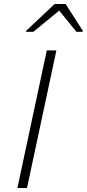

<svg xmlns="http://www.w3.org/2000/svg" viewBox="-20 -940 434 960"><path d="M67 0 214 -688H262L115 0ZM110 -781 111 -786 253 -920H308L394 -786L393 -781H362L276 -887L147 -781Z"/></svg>

Font: Saira SemiExpanded ExtraLight
Style: Italic
Weight: 250
Width: 6
Italic angle: -12°
Designer: Hector Gatti with collaboration of the Omnibus-Type team
Foundry: Omnibus-Type
Version: Version 1.101